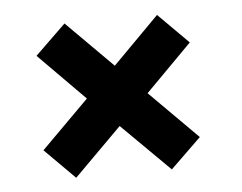

<svg xmlns="http://www.w3.org/2000/svg" viewBox="-36 -492 551 438"><g transform="rotate(-5 239.5 -273.0)"><path d="M411 -164 301 -274 407 -381 338 -450 232 -343 126 -449 56 -381 162 -274 53 -165 122 -96 231 -205 341 -96Z"/></g></svg>

Font: FIGSv2-sans-serif SmBold Italic
Style: Regular
Weight: 600
Italic angle: -12°
Designer: Matt McInerney, Pablo Impallari, Rodrigo Fuenzalida
Foundry: Matt McInerney, Pablo Impallari, Rodrigo Fuenzalida
Version: Version 4.020;hotconv 1.0.109;makeotfexe 2.5.65596